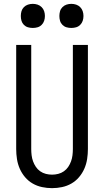

<svg xmlns="http://www.w3.org/2000/svg" viewBox="-20 -968 540 996"><path d="M250 8Q224 8 198 2.5Q172 -3 149.5 -16Q127 -29 110 -49Q93 -69 82.5 -93Q72 -117 68 -143Q64 -169 64 -195V-735H142V-195Q142 -179 144 -162.5Q146 -146 151.5 -131Q157 -116 166 -102.5Q175 -89 188.5 -79.5Q202 -70 218 -66Q234 -62 250 -62Q266 -62 282 -66Q298 -70 311.5 -79.5Q325 -89 334 -102.5Q343 -116 348.5 -131Q354 -146 356 -162.5Q358 -179 358 -195V-735H436V-195Q436 -169 432 -143Q428 -117 417.5 -93Q407 -69 390 -49Q373 -29 350.5 -16Q328 -3 302 2.5Q276 8 250 8ZM350 -823Q337 -823 325 -826.5Q313 -830 304 -839Q295 -848 291.5 -860Q288 -872 288 -885Q288 -898 291.5 -910Q295 -922 304 -931Q313 -940 325 -944Q337 -948 350 -948Q363 -948 375 -944Q387 -940 396 -931Q405 -922 409 -910Q413 -898 413 -885Q413 -872 409 -860Q405 -848 396 -839Q387 -830 375 -826.5Q363 -823 350 -823ZM150 -823Q137 -823 125 -826.5Q113 -830 104 -839Q95 -848 91.5 -860Q88 -872 88 -885Q88 -898 91.5 -910Q95 -922 104 -931Q113 -940 125 -944Q137 -948 150 -948Q163 -948 175 -944Q187 -940 196 -931Q205 -922 209 -910Q213 -898 213 -885Q213 -872 209 -860Q205 -848 196 -839Q187 -830 175 -826.5Q163 -823 150 -823Z"/></svg>

Font: Iosevka Julsh Curly
Style: Regular
Weight: 400
Designer: Belleve Invis
Foundry: Belleve Invis
Version: Version 15.0.2; ttfautohint (v1.8.4)